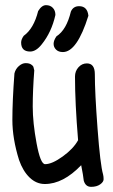

<svg xmlns="http://www.w3.org/2000/svg" viewBox="-20 -713 440 745"><path d="M97 -513Q62 -513 62 -548Q62 -560 72 -574Q111 -602 128 -670Q142 -693 158.5 -693Q175 -693 185 -682.5Q195 -672 195 -655Q180 -588 142 -541Q120 -513 97 -513ZM199 -572Q238 -597 255 -668Q264 -689 287 -689Q319 -689 323 -652Q279 -511 224 -511Q207 -511 197.5 -520.5Q188 -530 188 -543Q188 -556 199 -572ZM113 -440Q107 -362 107 -299.5Q107 -237 122 -156.5Q137 -76 155 -76Q182 -76 223.5 -106Q265 -136 283 -169Q271 -313 271 -416Q271 -437 284.5 -452Q298 -467 317 -467Q348 -467 348 -425Q348 -354 358.5 -214Q369 -74 380 -36Q382 -28 382 -17.5Q382 -7 368.5 2.5Q355 12 333.5 12Q312 12 305 -12Q303 -32 295 -72Q225 1 154 1Q121 1 95 -24Q69 -49 54 -92Q28 -175 28 -248Q28 -321 36 -428Q40 -445 53 -456.5Q66 -468 79.5 -468Q93 -468 100.5 -463Q108 -458 109.5 -454Q111 -450 113 -440Z"/></svg>

Font: Patrick Hand
Style: Regular
Weight: 400
Designer: Patrick Wagesreiter
Foundry: Patrick Wagesreiter
Version: Version 1.003;PS 001.003;hotconv 1.0.70;makeotf.lib2.5.58329